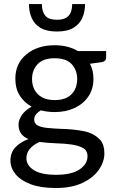

<svg xmlns="http://www.w3.org/2000/svg" viewBox="-20 -736 560 938"><path d="M252.5 182.5Q178.5 182.5 129.2 163.8Q80 145 55.5 114.5Q31 84 31 48.5Q31 9.5 55 -16.2Q79 -42 119 -56.5Q96 -66 83.2 -83.2Q70.5 -100.5 70.5 -128.5Q70.5 -149 86.2 -173Q102 -197 134.5 -215Q98 -235 76.5 -269Q55 -303 55 -351.5Q55 -426 109 -470.5Q163 -515 247 -515Q313 -515 360.5 -486.5H498.5V-454Q498.5 -437 477.5 -432.5L419.5 -424.5Q436.5 -392 436.5 -351.5Q436.5 -301.5 412 -265Q387.5 -228.5 344.5 -208.5Q301.5 -188.5 247 -188.5Q212 -188.5 180 -197Q147 -177.5 147 -152.5Q147 -132 164.8 -122.8Q182.5 -113.5 212 -111Q242.5 -108 277 -106.5Q334 -105.5 386.5 -95.8Q439 -86 470.5 -51.5Q490 -28 490 13Q490 54.5 462.8 93.5Q435.5 132.5 382.8 157.5Q330 182.5 252.5 182.5ZM254 118Q329.5 118 368.5 91.8Q407.5 65.5 407.5 27.5Q407.5 -0.5 385.5 -13Q362.5 -25.5 328 -30.2Q293.5 -35 253 -36Q212 -37.5 173 -42.5Q109 -13 109 37Q109 71.5 144.5 94.5Q180 118 254 118ZM247 -247Q284.5 -247 309 -260.5Q333.5 -274 345.2 -297.2Q357 -320.5 357 -349.5Q357 -394 330 -422.8Q303 -451.5 247 -451.5Q191 -451.5 163.8 -422.5Q136.5 -393.5 136.5 -349.5Q136.5 -321 148.5 -297.8Q160.5 -274.5 185 -260.8Q209.5 -247 247 -247ZM258.5 -582Q207.5 -582 177.5 -600Q147.5 -618 134.5 -649Q121.5 -679.5 121.5 -716H184.5Q184.5 -681 200.5 -660.2Q216.5 -639.5 258.5 -639.5Q287 -639.5 303 -649.2Q319 -659 325.8 -676.2Q332.5 -693.5 332.5 -716H395.5Q395.5 -680.5 382.8 -650Q370 -619.5 339.5 -600.5Q309.5 -582 258.5 -582Z"/></svg>

Font: Verano Sans
Style: Regular
Weight: 400
Designer: Lukasz Dziedzic with Adam Twardoch and Botio Nikoltchev
Foundry: tyPoland Lukasz Dziedzic
Version: Version 3.001;December 28, 2019;FontCreator 12.0.0.2547 64-b